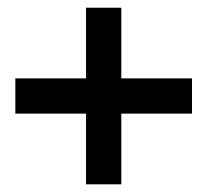

<svg xmlns="http://www.w3.org/2000/svg" viewBox="-20 -564 559 500"><path d="M480 -268.1H295.9V-84H204.1V-268.1H20V-359.9H204.1V-543.9H295.9V-359.9H480Z"/></svg>

Font: Simonetta
Style: Black Italic
Weight: 900
Italic angle: -2°
Designer: Gayaneh Bagdasaryan
Foundry: Brownfox
Version: Version 1.002